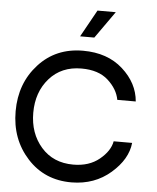

<svg xmlns="http://www.w3.org/2000/svg" viewBox="-64 -1054 917 1118"><g transform="rotate(5 394.5 -495.0)"><path d="M460 -1000H566.9L455.1 -841.8H372.1ZM397 9.8Q238.8 10.7 137.5 -100.6Q36.1 -211.9 36.1 -375Q36.1 -538.1 137 -648.9Q237.8 -759.8 397 -759.8Q540 -759.8 629.6 -679.4Q719.2 -599.1 728 -492.2H620.1Q608.9 -554.2 553 -605Q497.1 -655.8 397 -655.8Q279.8 -655.8 209.5 -575.9Q139.2 -496.1 139.2 -375Q139.2 -254.9 209.5 -174.6Q279.8 -94.2 397 -94.2Q489.7 -94.2 549.8 -143.6Q609.9 -192.9 620.1 -250H728Q718.3 -153.8 624.5 -72.5Q530.8 8.8 397 9.8Z"/></g></svg>

Font: Oakes Grotesk
Style: Medium
Weight: 500
Designer: Samuel Oakes
Foundry: Samuel Oakes
Version: Version 1.0 | wf-rip DC20170320